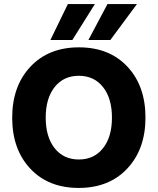

<svg xmlns="http://www.w3.org/2000/svg" viewBox="-20 -918 776 945"><path d="M336 -721H228L314 -898H447ZM523 -721H415L509 -898H654ZM249 -489.5Q205 -434 205 -339Q205 -244 249 -188.5Q293 -133 368 -133Q443 -133 487 -188.5Q531 -244 531 -339Q531 -434 487 -489.5Q443 -545 368 -545Q293 -545 249 -489.5ZM368.5 -685Q518 -685 607 -590Q696 -495 696 -339.5Q696 -184 606.5 -88.5Q517 7 367.5 7Q218 7 129 -88Q40 -183 40 -338.5Q40 -494 129.5 -589.5Q219 -685 368.5 -685Z"/></svg>

Font: Hind Colombo
Style: Bold
Weight: 700
Designer: Jyotish Sonowal, Aditi Pimprikar
Foundry: Indian Type Foundry
Version: Version 1.000;PS 1.0;hotconv 1.0.86;makeotf.lib2.5.63406; tt